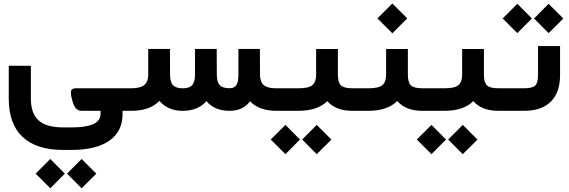

<svg xmlns="http://www.w3.org/2000/svg" viewBox="-20 -624 3204 1081"><path d="M676.8 0H669.9V19Q669.9 116.7 595 168.5Q520 220.2 382.3 220.2H335.4Q185.1 220.2 107.2 147Q29.3 73.7 29.3 -67.9V-234.4V-253.9H48.8L134.3 -253.4H153.8V-233.9V-68.4Q153.8 14.6 197.5 54Q241.2 93.3 335.4 93.3H382.3Q419.4 93.3 447.8 89.6Q476.1 85.9 499 77.4Q522 68.8 534.2 53.2Q546.4 37.6 546.4 15.6V0H442.4Q419.9 0 407.7 -13.2Q395.5 -26.4 387.2 -57.6Q376 -97.7 379.9 -112.3Q383.8 -127 408.7 -127H676.8Q682.1 -127 685.5 -106.4Q689 -85.9 689 -66.9V-61.5Q689 -41.5 685.8 -20.8Q682.6 0 676.8 0ZM357.4 353.5 439.5 271 522 353.5Q519 356.4 516.1 359.9Q509.8 366.2 481.9 393.8Q454.1 421.4 439.5 436ZM180.7 353.5 263.2 271 345.2 353.5 263.2 436Z M1546.9 0H1537.1Q1439.5 0 1387.7 -53.7Q1348.1 0 1272.5 0Q1188 0 1142.1 -54.7Q1095.7 0 1007.3 0Q925.8 0 877.4 -56.2Q825.2 0 717.8 0H671.9Q666 0 662.8 -20.8Q659.7 -41.5 659.7 -61.5V-66.9Q659.7 -85.9 663.1 -106.4Q666.5 -127 671.9 -127H718.3Q769.5 -127 792 -145.3Q814.5 -163.6 814.5 -202.1V-329.1V-348.6H834H917.5H937V-329.1L937.5 -201.2Q938 -161.1 954.3 -144Q970.7 -127 1009.3 -127Q1033.2 -127 1048.1 -134.3Q1063 -141.6 1070.3 -158.2Q1077.6 -174.8 1077.6 -201.7L1078.1 -329.1V-348.6H1097.7H1180.7H1200.2V-329.1L1200.7 -202.6Q1201.2 -161.6 1217.3 -144.5Q1233.4 -127.4 1271 -127.4Q1289.1 -127.4 1299.8 -134Q1310.5 -140.6 1316.4 -157Q1322.3 -173.3 1322.3 -201.7V-329.1V-348.6H1341.8H1423.8H1443.4V-329.1L1443.8 -203.1Q1444.3 -163.1 1464.8 -145Q1485.4 -127 1533.2 -127H1546.9Q1552.2 -127 1555.7 -106.4Q1559.1 -85.9 1559.1 -66.9V-61.5Q1559.1 -41.5 1555.9 -20.8Q1552.7 0 1546.9 0Z M1681.2 161.6 1763.2 79.1 1845.7 161.6Q1842.8 164.6 1839.8 168Q1833.5 174.3 1805.7 201.9Q1777.8 229.5 1763.2 244.1ZM1504.4 161.6 1586.9 79.1 1668.9 161.6 1586.9 244.1ZM1974.6 0H1964.4Q1869.6 0 1822.8 -54.7Q1768.1 0 1659.2 0H1541.5Q1535.6 0 1532.5 -20.8Q1529.3 -41.5 1529.3 -61.5V-66.9Q1529.3 -85.9 1532.7 -106.4Q1536.1 -127 1541.5 -127H1661.6Q1717.3 -127 1738.5 -144.5Q1759.8 -162.1 1759.8 -202.6V-328.6V-348.1H1779.3H1862.8H1882.3V-328.6V-202.6Q1882.3 -160.2 1899.2 -143.6Q1916 -127 1963.9 -127H1974.6Q1980 -127 1983.4 -106.4Q1986.8 -85.9 1986.8 -66.9V-61.5Q1986.8 -41.5 1983.6 -20.8Q1980.5 0 1974.6 0Z M2368.2 0H2358.4Q2264.6 0 2216.8 -55.2Q2161.1 0 2053.2 0H1969.7Q1963.9 0 1960.7 -20.8Q1957.5 -41.5 1957.5 -61.5V-66.9Q1957.5 -85.9 1960.9 -106.4Q1964.4 -127 1969.7 -127H2055.7Q2111.3 -127 2132.6 -144.5Q2153.8 -162.1 2153.8 -202.6V-328.6V-348.1H2173.3H2256.8H2276.4V-328.6V-202.6Q2276.4 -160.2 2293.2 -143.6Q2310.1 -127 2357.9 -127H2368.2Q2373.5 -127 2377 -106.4Q2380.4 -85.9 2380.4 -66.9V-61.5Q2380.4 -41.5 2377.2 -20.8Q2374 0 2368.2 0ZM2105 -520.5 2189 -604.5 2272.9 -520.5 2189 -436.5Z M2503.4 161.6 2585.4 79.1 2668 161.6Q2665 164.6 2662.1 168Q2655.8 174.3 2627.9 201.9Q2600.1 229.5 2585.4 244.1ZM2326.7 161.6 2409.2 79.1 2491.2 161.6 2409.2 244.1ZM2796.9 0H2786.6Q2691.9 0 2645 -54.7Q2590.3 0 2481.4 0H2363.8Q2357.9 0 2354.7 -20.8Q2351.6 -41.5 2351.6 -61.5V-66.9Q2351.6 -85.9 2355 -106.4Q2358.4 -127 2363.8 -127H2483.9Q2539.6 -127 2560.8 -144.5Q2582 -162.1 2582 -202.6V-328.6V-348.1H2601.6H2685.1H2704.6V-328.6V-202.6Q2704.6 -160.2 2721.4 -143.6Q2738.3 -127 2786.1 -127H2796.9Q2802.2 -127 2805.7 -106.4Q2809.1 -85.9 2809.1 -66.9V-61.5Q2809.1 -41.5 2805.9 -20.8Q2802.7 0 2796.9 0Z M2792 -127H2930.2Q2976.1 -127 2992.7 -141.6Q3009.3 -156.2 3009.3 -201.7V-345.2V-364.7H3028.8H3113.8H3133.3V-345.2V-201.2Q3133.3 -103.5 3081.3 -51.8Q3029.3 0 2930.7 0H2792Q2786.1 0 2783 -20.8Q2779.8 -41.5 2779.8 -61.5V-66.9Q2779.8 -85.9 2783.2 -106.4Q2786.6 -127 2792 -127ZM2986.8 -520 3068.8 -602.5 3151.4 -520Q3148.4 -517.1 3145.5 -513.7Q3139.2 -507.3 3111.3 -479.7Q3083.5 -452.1 3068.8 -437.5ZM2810.1 -520 2892.6 -602.5 2974.6 -520 2892.6 -437.5Z"/></svg>

Font: Shabnam FD
Style: Bold-FD
Weight: 700
Foundry: DejaVu fonts team - Redesigned by Saber Rastikerdar - Based on Vazir font
Version: Version 5.0.1